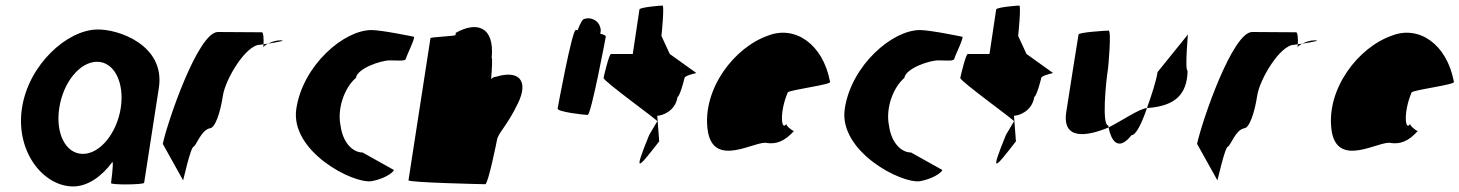

<svg xmlns="http://www.w3.org/2000/svg" viewBox="-20 -662 5245 690"><path d="M59 -274C35 -118 135 8 243 8C295 8 346 -28 384 -80C389 -76 379 -4 379 -4C378 3 497 2 498 -5L551 -347C574 -500 405 -558 329 -556C221 -554 83 -430 59 -274ZM193 -274C207 -366 267 -440 329 -440C390 -440 428 -366 414 -274C400 -184 340 -109 278 -109C215 -109 179 -184 193 -274Z M565 -145 638 -14C637 -6 665 -135 676 -135C687 -142 703 -194 734 -201C753 -201 772 -258 781 -318C790 -378 864 -501 914 -501C914 -501 919 -502 927 -503C928 -520 927 -546 921 -546C921 -546 816 -547 763 -547C692 -547 582 -225 565 -145ZM927 -503C927 -498 926 -494 926 -491C926 -494 933 -500 943 -505C937 -504 932 -504 927 -503ZM943 -505C974 -510 1014 -517 987 -517C971 -517 955 -511 943 -505Z M1045 -272C1021 -118 1250 0 1316 -11C1375 -22 1402 -52 1394 -52L1283 -114C1247 -114 1212 -150 1204 -210C1191 -270 1217 -346 1259 -382C1264 -416 1348 -445 1381 -445C1415 -445 1437 -441 1439 -452C1441 -462 1475 -530 1467 -530C1467 -530 1352 -554 1315 -554C1216 -554 1069 -428 1045 -272Z M1448 -14C1447 -6 1714 0 1724 0C1734 0 1765 -152 1766 -159C1770 -184 1802 -209 1841 -290C1881 -371 1846 -412 1762 -386C1756 -386 1751 -383 1745 -378C1748 -416 1750 -454 1747 -454C1758 -568 1692 -586 1618 -544L1617 -536C1615 -532 1528 -529 1527 -525Z M1984 -272C1982 -260 2079 -249 2092 -249C2104 -249 2155 -518 2157 -530C2158 -534 2150 -538 2137 -541C2139 -548 2140 -556 2137 -564C2131 -588 2104 -602 2080 -594C2074 -594 2065 -578 2056 -554H2049C2036 -554 1986 -284 1984 -272Z M2149 -382C2147 -371 2350 -226 2342 -226L2313 -177C2255 -34 2271 -54 2349 -154L2342 -246C2358 -246 2407 -261 2415 -314C2422 -314 2438 -371 2440 -382C2442 -392 2489 -400 2482 -400L2387 -468L2357 -533C2358 -540 2368 -642 2361 -642C2354 -642 2279 -636 2278 -628L2254 -468H2176C2169 -468 2151 -392 2149 -382Z M2523 -196C2542 -52 2698 -160 2737 -148C2768 -144 2798 -152 2833 -191C2825 -193 2803 -212 2806 -217C2788 -188 2780 -257 2811 -330C2821 -340 2971 -358 2963 -368C2937 -506 2836 -570 2743 -535C2618 -493 2504 -341 2523 -196ZM2806 -217V-218ZM2834 -192 2833 -191C2835 -191 2835 -191 2834 -190Z M3016 -272C2992 -118 3221 0 3287 -11C3346 -22 3373 -52 3365 -52L3254 -114C3218 -114 3183 -150 3175 -210C3162 -270 3188 -346 3230 -382C3235 -416 3319 -445 3352 -445C3386 -445 3408 -441 3410 -452C3412 -462 3446 -530 3438 -530C3438 -530 3323 -554 3286 -554C3187 -554 3040 -428 3016 -272Z M3431 -382C3429 -371 3632 -226 3624 -226L3595 -177C3537 -34 3553 -54 3631 -154L3624 -246C3640 -246 3689 -261 3697 -314C3704 -314 3720 -371 3722 -382C3724 -392 3771 -400 3764 -400L3669 -468L3639 -533C3640 -540 3650 -642 3643 -642C3636 -642 3561 -636 3560 -628L3536 -468H3458C3451 -468 3433 -392 3431 -382Z M3812 -260C3796 -158 3885 -171 3964 -204C3963 -206 3964 -209 3963 -211C3939 -211 3954 -366 3962 -416C3963 -424 3975 -552 3964 -552C3954 -552 3857 -546 3856 -538C3856 -538 3824 -340 3812 -260ZM3964 -204C3977 -139 4008 -127 4046 -176C4063 -176 4084 -221 4102 -274C4072 -270 4015 -230 3964 -204ZM4102 -274H4107C4203 -282 4246 -322 4248 -408C4237 -408 4250 -546 4249 -538L4140 -403C4135 -370 4118 -319 4102 -274Z M4282 -145 4355 -14C4354 -6 4382 -135 4393 -135C4404 -142 4420 -194 4451 -201C4470 -201 4489 -258 4498 -318C4507 -378 4581 -501 4631 -501C4631 -501 4636 -502 4644 -503C4645 -520 4644 -546 4638 -546C4638 -546 4533 -547 4480 -547C4409 -547 4299 -225 4282 -145ZM4644 -503C4644 -498 4643 -494 4643 -491C4643 -494 4650 -500 4660 -505C4654 -504 4649 -504 4644 -503ZM4660 -505C4691 -510 4731 -517 4704 -517C4688 -517 4672 -511 4660 -505Z M4765 -196C4784 -52 4940 -160 4979 -148C5010 -144 5040 -152 5075 -191C5067 -193 5045 -212 5048 -217C5030 -188 5022 -257 5053 -330C5063 -340 5213 -358 5205 -368C5179 -506 5078 -570 4985 -535C4860 -493 4746 -341 4765 -196ZM5048 -217V-218ZM5076 -192 5075 -191C5077 -191 5077 -191 5076 -190Z"/></svg>

Font: Ampere
Style: SCSuCndIta
Weight: 400
Version: Version 1